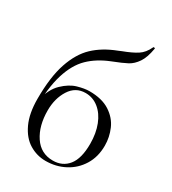

<svg xmlns="http://www.w3.org/2000/svg" viewBox="-181 -824 834 932"><g transform="rotate(30 236.0 -357.5)"><path d="M39 -229Q39 -351 65.5 -429.5Q92 -508 139.5 -553Q187 -598 260 -626L279 -634Q327 -652 355 -670Q383 -688 400 -725Q401 -729 406.5 -727.5Q412 -726 410 -723Q401 -670 381.5 -641.5Q362 -613 337 -599.5Q312 -586 258 -565Q190 -538 146 -495Q102 -452 78.5 -376Q55 -300 55 -182L47 -228Q62 -294 99 -329.5Q136 -365 174 -376Q212 -387 240 -387Q310 -387 354 -358.5Q398 -330 417 -286Q436 -242 436 -195Q436 -132 407 -85Q378 -38 329.5 -12.5Q281 13 223 13Q174 13 132 -12.5Q90 -38 64.5 -92.5Q39 -147 39 -229ZM370 -167Q370 -226 352 -272Q334 -318 301.5 -344Q269 -370 228 -370Q172 -370 141 -321Q110 -272 110 -205Q110 -119 147.5 -62.5Q185 -6 253 -6Q307 -6 338.5 -45.5Q370 -85 370 -167Z"/></g></svg>

Font: Cormorant
Style: Regular
Weight: 400
Designer: Christian Thalmann (Catharsis Fonts)
Foundry: Catharsis Fonts
Version: Version 4.000